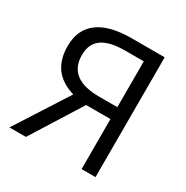

<svg xmlns="http://www.w3.org/2000/svg" viewBox="-163 -852 962 991"><g transform="rotate(30 318.0 -357.0)"><path d="M455 0H538V-714H342Q209 -714 142 -663Q75 -612 75 -515Q75 -437 111 -386.5Q147 -336 225 -312L25 0H123L310 -298H455ZM347 -369Q162 -369 162 -511Q162 -579 207.5 -610.5Q253 -642 344 -642H455V-369Z"/></g></svg>

Font: OpenSansMMV
Style: Regular
Weight: 400
Designer: Steve Matteson
Foundry: Ascender Corporation
Version: Version 4.000